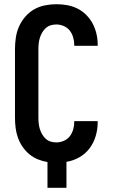

<svg xmlns="http://www.w3.org/2000/svg" viewBox="-20 -763 540 910"><path d="M205 127V5Q181 1 159 -8Q137 -17 118.5 -32.5Q100 -48 86.5 -68Q73 -88 65 -110.5Q57 -133 54 -157Q51 -181 51 -205V-530Q51 -557 55 -584.5Q59 -612 70 -637Q81 -662 99.5 -683.5Q118 -705 141.5 -718.5Q165 -732 192.5 -737.5Q220 -743 247 -743Q273 -743 298.5 -738.5Q324 -734 347 -722.5Q370 -711 388.5 -692.5Q407 -674 419 -651.5Q431 -629 437 -603.5Q443 -578 443 -552V-546H332V-549Q332 -567 327 -585Q322 -603 311 -617.5Q300 -632 282.5 -639.5Q265 -647 247 -647Q233 -647 220 -643Q207 -639 197 -630Q187 -621 180 -609Q173 -597 169 -584Q165 -571 163.5 -557.5Q162 -544 162 -530V-205Q162 -191 163.5 -177.5Q165 -164 169 -151Q173 -138 180 -126Q187 -114 197 -105Q207 -96 220 -92Q233 -88 247 -88Q265 -88 282.5 -95.5Q300 -103 311 -117.5Q322 -132 327 -150Q332 -168 332 -186V-189H443V-183Q443 -150 433.5 -118Q424 -86 404.5 -60Q385 -34 356 -17.5Q327 -1 295 4V127Z"/></svg>

Font: Iosevka Term Curly
Style: Bold
Weight: 700
Designer: Belleve Invis
Foundry: Belleve Invis
Version: Version 32.3.0